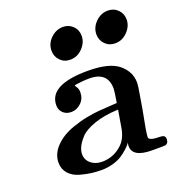

<svg xmlns="http://www.w3.org/2000/svg" viewBox="-127 -790 831 899"><g transform="rotate(-20 289.0 -340.0)"><path d="M48.8 -95.2Q48.8 -139.2 84 -175Q119.1 -210.9 174.8 -230Q211.9 -243.2 247.6 -250Q283.2 -256.8 309.6 -259Q335.9 -261.2 400.9 -265.1Q409.7 -316.9 410.2 -333Q410.2 -417 318.8 -417Q302.7 -417 284.9 -415.5Q267.1 -414.1 255.6 -412.1Q244.1 -410.2 244.1 -409.2Q244.1 -408.2 245.6 -406Q247.1 -403.8 247.1 -402.8Q258.3 -388.7 257.8 -370.1Q257.8 -339.4 236.3 -318.6Q214.8 -297.9 187 -297.9Q162.1 -297.9 146.5 -313Q130.9 -328.1 130.9 -351.1Q130.9 -453.1 324.2 -453.1Q431.2 -453.1 477.1 -415Q522.9 -377 522.9 -323.2Q522.9 -305.2 514.2 -257.8Q505.4 -203.6 503.9 -195.8Q481.9 -85.9 481.9 -64.9Q481.9 -46.9 538.1 -46.9Q563 -46.9 563 -27.8Q563 -14.6 558.1 -8.3Q553.2 -2 547.1 -1Q541 0 528.8 0H481Q383.8 0 383.8 -56.2Q383.8 -64 386.2 -74.2Q385.3 -71.3 379.6 -64.2Q374 -57.1 360.1 -44.7Q346.2 -32.2 329.1 -21Q312 -9.8 284.4 -2Q256.8 5.9 227.1 5.9Q203.1 5.9 178.5 2.9Q153.8 0 121.3 -9Q88.9 -18.1 68.8 -40.5Q48.8 -63 48.8 -95.2ZM166 -95.2Q166 -66.4 188 -48.1Q210 -29.8 243.2 -29.8Q296.4 -29.8 336.9 -64Q373 -92.8 381.8 -149.9Q383.8 -164.1 388.9 -192.1Q394 -220.2 396 -233.9Q325.2 -231 275.6 -213.4Q226.1 -195.8 204.6 -172.4Q183.1 -148.9 174.6 -130.1Q166 -111.3 166 -95.2ZM197.3 -599.1Q197.3 -634.3 224.1 -660.2Q251 -686 285.2 -686Q314 -686 334 -666.5Q354 -647 354 -617.2Q354 -584 328.1 -556.9Q302.2 -529.8 266.1 -529.8Q236.3 -529.8 216.8 -550Q197.3 -570.3 197.3 -599.1ZM420.9 -599.1Q420.9 -633.3 447.5 -659.7Q474.1 -686 508.8 -686Q538.6 -686 558.3 -666Q578.1 -646 578.1 -617.2Q578.1 -584 552 -556.9Q525.9 -529.8 490.2 -529.8Q460.4 -529.8 440.7 -550Q420.9 -570.3 420.9 -599.1Z"/></g></svg>

Font: CMU Serif Extra
Style: BoldSlanted
Weight: 700
Italic angle: -9.46001°
Version: Version 0.7.0